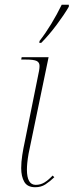

<svg xmlns="http://www.w3.org/2000/svg" viewBox="-20 -776 309 806"><path d="M128 10Q95 10 82 -12.5Q69 -35 69 -70Q69 -96 73.5 -125Q78 -154 84 -181L144 -479Q145 -485 145.5 -490Q146 -495 146 -499Q146 -514 134 -520Q122 -526 88 -526H69L71 -536H184L100 -131Q96 -108 94.5 -92Q93 -76 93 -64Q93 0 130 0Q150 0 166.5 -10Q183 -20 201 -39L208 -32Q188 -13 170 -1.5Q152 10 128 10ZM146 -604Q171 -636 195 -675.5Q219 -715 239 -756H269V-748Q250 -715 217.5 -671.5Q185 -628 153 -596H145Z"/></svg>

Font: Noto Serif Display SemiCondensed Thin
Style: Italic
Weight: 100
Width: 4
Italic angle: -12°
Designer: Monotype Design Team
Foundry: Monotype Imaging Inc.
Version: Version 2.009